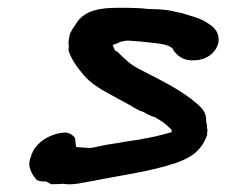

<svg xmlns="http://www.w3.org/2000/svg" viewBox="-20 -478 579 491"><path d="M59 -77C47 -51 65 -28 73 -19C79 -13 93 -14 98 -14C102 -12 106 -9 111 -7H115C124 -7 130 -7 142 -8C167 -3 199 -13 216 -15C290 -30 369 -40 432 -62C465 -74 496 -91 510 -134C510 -137 509 -137 510 -141L511 -145C510 -146 510 -146 510 -148V-149C509 -157 509 -162 507 -168C509 -189 496 -202 486 -211C441 -250 392 -272 335 -302C314 -312 297 -329 281 -345L274 -349C272 -353 271 -357 268 -363C275 -365 280 -367 288 -371L303 -374H313C313 -374 316 -373 323 -373C326 -373 330 -372 338 -372C374 -367 410 -368 423 -352V-350C434 -335 450 -321 479 -324C504 -324 534 -341 539 -372V-373C541 -402 519 -414 506 -422C492 -431 472 -436 453 -442C452 -442 449 -444 442 -445L428 -448C419 -451 402 -453 390 -454C383 -454 374 -455 360 -455C353 -456 346 -456 339 -457H338C330 -457 319 -458 308 -458H281C241 -458 195 -454 173 -415C169 -410 164 -402 159 -392V-391C159 -391 158 -388 157 -383C156 -375 154 -369 156 -359L155 -350C160 -332 173 -312 182 -301L194 -286C210 -267 236 -250 261 -237L283 -225C297 -217 312 -210 322 -203L339 -194C341 -194 343 -193 344 -193L359 -185L370 -180L375 -179C397 -166 400 -164 418 -147C419 -145 419 -144 419 -143V-140C401 -135 383 -130 362 -126L330 -120C321 -119 308 -117 297 -115C278 -111 260 -110 239 -105C233 -104 211 -98 205 -100H201C199 -100 179 -102 175 -102C173 -110 173 -118 172 -125C167 -131 162 -137 149 -139H148C116 -139 69 -117 59 -77Z"/></svg>

Font: Scribbler
Style: BlkIta
Weight: 900
Designer: Mew Too
Foundry: Cannot Into Space Fonts
Version: Version 1.001